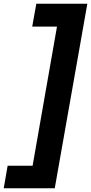

<svg xmlns="http://www.w3.org/2000/svg" viewBox="-42 -832 489 1031"><path d="M427 -812 252 179H-22L-1 58H133L264 -689H131L153 -812Z"/></svg>

Font: DM Sans 16pt Black
Style: Italic
Weight: 900
Italic angle: -10°
Version: Version 4.004;gftools[0.9.30]